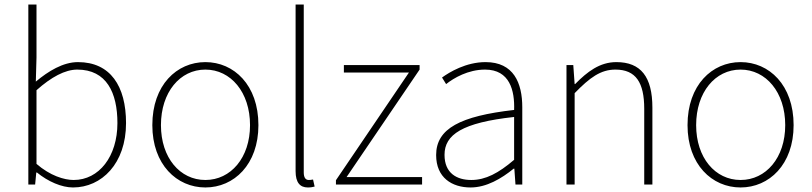

<svg xmlns="http://www.w3.org/2000/svg" viewBox="-20 -814 3580 847"><path d="M302 13C428 13 536 -92 536 -271C536 -434 467 -540 324 -540C258 -540 193 -500 138 -454L141 -560V-794H105V0H135L140 -53H143C192 -13 252 13 302 13ZM305 -20C263 -20 201 -39 141 -91V-416C206 -474 267 -507 321 -507C450 -507 498 -405 498 -271C498 -124 417 -20 305 -20Z M886 13C1012 13 1120 -88 1120 -262C1120 -439 1012 -540 886 -540C760 -540 652 -439 652 -262C652 -88 760 13 886 13ZM886 -20C774 -20 690 -118 690 -262C690 -407 774 -507 886 -507C998 -507 1083 -407 1083 -262C1083 -118 998 -20 886 -20Z M1338 13C1353 13 1359 11 1368 9L1361 -22C1350 -20 1346 -20 1342 -20C1328 -20 1320 -31 1320 -53V-794H1284V-59C1284 -8 1304 13 1338 13Z M1462 0H1842V-33H1509L1831 -507V-527H1497V-494H1784L1462 -19Z M2056 13C2126 13 2192 -26 2246 -70H2249L2254 0H2284V-341C2284 -448 2246 -540 2122 -540C2036 -540 1963 -496 1930 -472L1948 -443C1982 -470 2045 -507 2120 -507C2229 -507 2251 -414 2248 -329C2011 -302 1904 -247 1904 -130C1904 -30 1974 13 2056 13ZM2059 -20C1995 -20 1941 -50 1941 -131C1941 -220 2019 -273 2248 -298V-109C2179 -50 2122 -20 2059 -20Z M2479 0H2515V-403C2582 -472 2630 -507 2695 -507C2785 -507 2822 -450 2822 -334V0H2858V-339C2858 -475 2807 -540 2699 -540C2626 -540 2571 -498 2517 -443H2515L2509 -527H2479Z M3247 13C3373 13 3481 -88 3481 -262C3481 -439 3373 -540 3247 -540C3121 -540 3013 -439 3013 -262C3013 -88 3121 13 3247 13ZM3247 -20C3135 -20 3051 -118 3051 -262C3051 -407 3135 -507 3247 -507C3359 -507 3444 -407 3444 -262C3444 -118 3359 -20 3247 -20Z"/></svg>

Font: Harano Aji Gothic CN ExtraLight
Style: Regular
Weight: 250
Foundry: Masamichi Hosoda
Version: HaranoAjiGothicCN-ExtraLight version 20230610;ttx 4.39.4